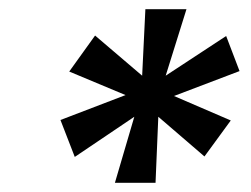

<svg xmlns="http://www.w3.org/2000/svg" viewBox="-20 -756 543 416"><path d="M229 -360 271 -503 142 -416 111 -496 252 -550 130 -601 186 -679 288 -592 295 -736H384L339 -592L470 -678L499 -602L357 -548L480 -495L423 -417L323 -503L317 -360Z"/></svg>

Font: DM Sans 16pt SemiBold
Style: Italic
Weight: 600
Italic angle: -10°
Version: Version 4.004;gftools[0.9.30]